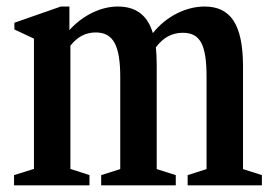

<svg xmlns="http://www.w3.org/2000/svg" viewBox="-20 -554 820 574"><path d="M22 0H247.5V-30.5L190.5 -49V-417.5C211 -443.5 235.5 -457 266 -457C318.5 -457 339.5 -418.5 339.5 -323.5V-48.5L282.5 -30.5V0H505.5V-30.5L448.5 -48.5V-361C448.5 -380 447.5 -397 446 -412.5C467.5 -441.5 494 -456 526.5 -456C578.5 -456 597.5 -420.5 597.5 -324.5V-48.5L541 -30.5V0H763V-30.5L706.5 -48.5V-359.5C705.5 -480 670 -534.5 591.5 -534.5C535.5 -534.5 476 -504.5 437 -455C421 -509 386 -534.5 332 -534.5C281 -534.5 226.5 -507.5 187.5 -464V-534.5H162L23 -486V-466L81.5 -438.5V-49L22 -30.5Z"/></svg>

Font: Libre Caslon Condensed SemiBold
Style: Regular
Weight: 600
Designer: Pablo Impallari, Rodrigo Fuenzalida, Katja Schimmel, Ertekin Erdin
Foundry: Pablo Impallari, Rodrigo Fuenzalida
Version: Version 2.000;gftools[0.9.33]